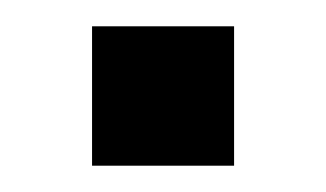

<svg xmlns="http://www.w3.org/2000/svg" viewBox="-20 -126 248 146"><path d="M50 -106H158V0H50Z"/></svg>

Font: Cabin
Style: Regular
Weight: 400
Designer: Pablo Impallari
Foundry: Pablo Impallari. http://www.impallari.com Igino Marini. http://www.ikern.com
Version: Version 2.200